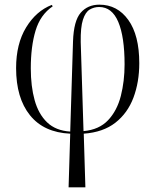

<svg xmlns="http://www.w3.org/2000/svg" viewBox="-20 -564 666 823"><path d="M274 239 281 9Q168 4 108.5 -70Q49 -144 49 -272Q49 -376 92 -446.5Q135 -517 202 -543L206 -537Q153 -501 132.5 -433Q112 -365 112 -271Q112 -194 128.5 -134.5Q145 -75 182 -39.5Q219 -4 281 0L293 -387Q296 -475 326 -509.5Q356 -544 406 -544Q483 -544 530 -478.5Q577 -413 577 -293Q577 -212 552 -145.5Q527 -79 474.5 -38Q422 3 339 9L346 239ZM326 -384 338 -2Q405 -8 443.5 -49Q482 -90 498 -153Q514 -216 514 -288Q514 -406 487 -470Q460 -534 405 -534Q383 -534 364.5 -523Q346 -512 335.5 -479.5Q325 -447 326 -384Z"/></svg>

Font: Noto Serif Display SemiCondensed Light
Style: Regular
Weight: 300
Width: 4
Designer: Monotype Design Team
Foundry: Monotype Imaging Inc.
Version: Version 2.009